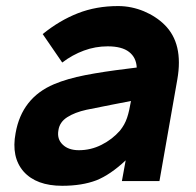

<svg xmlns="http://www.w3.org/2000/svg" viewBox="-20 -598 648 634"><path d="M382.5 0 395 -68.5Q344.5 -21 298 -2.5Q250.5 15.5 185.5 15.5Q100 15.5 58 -31.5Q16.5 -79 31.5 -158.5Q52 -275 158.5 -320Q202.5 -338.5 262 -350Q321.5 -361.5 400 -371L431.5 -375Q430 -408 406.2 -426.5Q382.5 -445 335.5 -445Q295 -445 257 -431Q219 -417 185.5 -391.5L121 -485.5Q176.5 -530.5 237 -554.2Q297.5 -578 370 -578Q392.5 -578 414 -573.5Q435.5 -569 455.2 -560.8Q475 -552.5 492.2 -541.2Q509.5 -530 523 -516.5Q586.5 -454.5 565.5 -335.5L506.5 0ZM412.5 -264.5Q387 -259.5 350.5 -252.5Q314 -245.5 265.5 -235.5Q227 -227 202 -211Q177 -195 173 -168.5Q167.5 -139 187 -120.5Q206 -102 240.5 -102Q280 -102 315.2 -119.8Q350.5 -137.5 376 -166.5Q384 -176.5 389.8 -186.8Q395.5 -197 399.5 -208.8Q403.5 -220.5 406.5 -234.2Q409.5 -248 412.5 -264.5Z"/></svg>

Font: Russisch Sans ExtraBold
Style: Italic
Weight: 800
Width: 4
Italic angle: -10°
Designer: Michael Sharanda (font) & Cristiano Sobral (main changes)
Foundry: Michael Sharanda
Version: Version 2.00;September 8, 2020;FontCreator 13.0.0.2681 64-bi